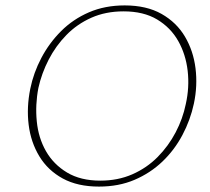

<svg xmlns="http://www.w3.org/2000/svg" viewBox="-20 -684 776 710"><path d="M346 6Q267 6 212 -24Q157 -54 125.5 -106Q94 -158 86 -222.5Q78 -287 92 -356Q104 -415 133 -470Q162 -525 206 -569Q250 -613 309 -638.5Q368 -664 441 -664Q522 -664 577.5 -632.5Q633 -601 664 -548.5Q695 -496 703 -431.5Q711 -367 697 -301Q684 -240 654.5 -184.5Q625 -129 580.5 -86.5Q536 -44 477.5 -19Q419 6 346 6ZM351 -16Q416 -16 469.5 -39.5Q523 -63 563 -103.5Q603 -144 629.5 -194.5Q656 -245 667 -299Q681 -361 674 -422Q667 -483 639 -532.5Q611 -582 561 -612Q511 -642 437 -642Q371 -642 318 -618.5Q265 -595 225.5 -554.5Q186 -514 160 -463.5Q134 -413 122 -359Q110 -297 116 -235.5Q122 -174 150 -125Q178 -76 228 -46Q278 -16 351 -16Z"/></svg>

Font: Ysabeau Infant Thin
Style: Italic
Weight: 250
Italic angle: -12°
Designer: Christian Thalmann (Catharsis Fonts)
Version: Version 2.001;gftools[0.9.30]; featfreeze: ss01,ss02,lnum